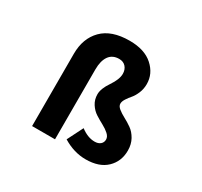

<svg xmlns="http://www.w3.org/2000/svg" viewBox="-166 -1033 1333 1268"><g transform="rotate(30 500.0 -399.0)"><path d="M621.1 13.7Q532.2 13.7 447.3 -38.1L507.8 -158.2Q561.5 -117.2 614.3 -117.2Q641.6 -117.2 657.7 -130.9Q673.8 -144.5 673.8 -167Q673.8 -188.5 653.3 -207Q632.8 -225.6 603.5 -241.2Q574.2 -256.8 544.9 -275.4Q515.6 -293.9 495.1 -325.7Q474.6 -357.4 474.6 -398.4Q474.6 -441.4 513.7 -498.5Q552.7 -555.7 552.7 -597.7Q552.7 -629.9 534.2 -650.9Q515.6 -671.9 483.4 -671.9Q432.6 -671.9 406.7 -635.3Q380.9 -598.6 380.9 -533.2V0H206.1V-551.8Q206.1 -668.9 275.9 -739.7Q345.7 -810.5 483.4 -810.5Q597.7 -810.5 660.6 -753.9Q723.6 -697.3 723.6 -618.2Q723.6 -581.1 710 -548.8Q696.3 -516.6 680.2 -498Q664.1 -479.5 650.4 -458.5Q636.7 -437.5 636.7 -419.9Q636.7 -401.4 657.2 -384.8Q677.7 -368.2 706.5 -353Q735.4 -337.9 764.6 -317.4Q793.9 -296.9 814.5 -260.3Q835 -223.6 835 -175.8Q835 -92.8 779.3 -39.6Q723.6 13.7 621.1 13.7Z"/></g></svg>

Font: GenEi Gothic M Heavy
Style: Regular
Weight: 800
Designer: o_tamon (Modified); [Source Han Sans]
Ryoko NISHIZUKA  (kana & ideographs); Paul D. Hunt (Latin, Greek & Cyrillic); Wenl
Version: Version 1.1a;Original Version 1.004